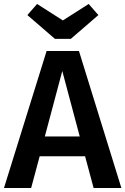

<svg xmlns="http://www.w3.org/2000/svg" viewBox="-25 -948 632 968"><path d="M404 -160H175L132 0H-5L210 -691H373L587 0H447ZM377 -260 289 -590 201 -260ZM471 -872 332 -752H252L113 -872L162 -928L292 -845L422 -928Z"/></svg>

Font: Fira Sans Medium
Style: Regular
Weight: 500
Designer: bBox Type GmbH & Carrois Corporate GbR & Edenspiekermann AG
Foundry: bBox Type GmbH & Carrois Corporate GbR & Edenspiekermann AG
Version: Version 4.301